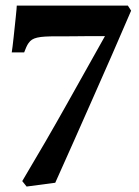

<svg xmlns="http://www.w3.org/2000/svg" viewBox="-20 -669 499 687"><path d="M22 -481.4Q23.4 -489.3 25.1 -503.9Q26.9 -518.6 28.8 -536.1Q30.8 -553.7 32.7 -572.8Q34.7 -591.8 36.4 -607.9Q38.1 -624 39.1 -635.3Q40 -646.5 40 -648.9H437.5L449.2 -630.9Q416 -553.2 381.1 -473.6Q346.2 -394 311.5 -315.7Q276.9 -237.3 243.2 -161.6Q209.5 -85.9 177.7 -15.1L75.2 -1.5L59.6 -21Q145.5 -165 218 -294.4Q290.5 -423.8 355.5 -539.6H283.2Q268.6 -539.6 253.9 -539.3Q239.3 -539.1 226.1 -539.1Q212.9 -539.1 202.1 -539.1Q191.4 -539.1 185.1 -539.1Q159.2 -539.1 141.8 -538.1Q124.5 -537.1 113 -534.4Q101.6 -531.7 94.5 -527.1Q87.4 -522.5 82 -514.6Q78.1 -509.3 74 -500.2Q69.8 -491.2 66.4 -481.4Z"/></svg>

Font: Varendra
Style: Regular
Weight: 700
Designer: Jacob Thomas
Foundry: Bangla Type Foundry
Version: Version 1.008